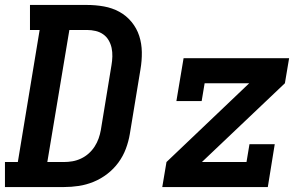

<svg xmlns="http://www.w3.org/2000/svg" viewBox="-24 -755 1244 775"><path d="M-4 0V-101H48L136 -634H97V-735H327Q362 -735 395.5 -729Q429 -723 457.5 -707.5Q486 -692 507 -666.5Q528 -641 538 -610Q548 -579 548.5 -544.5Q549 -510 543 -475L500 -214Q495 -184 484 -154.5Q473 -125 454 -99Q435 -73 409 -53Q383 -33 353.5 -21Q324 -9 294 -4.5Q264 0 234 0ZM167 -101H234Q251 -101 268.5 -104Q286 -107 303 -115Q320 -123 334 -135.5Q348 -148 358 -163.5Q368 -179 374 -196Q380 -213 383 -230L426 -492Q429 -509 429.5 -527Q430 -545 426.5 -561.5Q423 -578 414.5 -592.5Q406 -607 392.5 -616.5Q379 -626 362 -630Q345 -634 327 -634H256ZM631 0 648 -101 982 -419H802L790 -347H688L717 -520H1143L1126 -419L791 -101H971L983 -173H1085L1057 0Z"/></svg>

Font: Iosevka Etoile Oblique
Style: Bold
Weight: 700
Italic angle: -9°
Designer: Belleve Invis
Foundry: Belleve Invis
Version: Version 15.5.2; ttfautohint (v1.8.4)